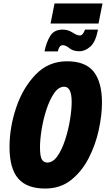

<svg xmlns="http://www.w3.org/2000/svg" viewBox="-20 -1079 612 1109"><path d="M241 10Q329 10 391 -39.5Q453 -89 492.5 -166Q532 -243 550.5 -328.5Q569 -414 569 -486Q569 -604 521.5 -664.5Q474 -725 367 -725Q260 -725 186 -648.5Q112 -572 73.5 -457.5Q35 -343 35 -230Q35 -106 85 -48Q135 10 241 10ZM253 -140Q233 -140 222 -157.5Q211 -175 211 -229Q211 -272 220.5 -331.5Q230 -391 248.5 -447Q267 -503 292.5 -540.5Q318 -578 351 -578Q394 -578 394 -490Q394 -447 384.5 -388Q375 -329 356.5 -272Q338 -215 312 -177.5Q286 -140 253 -140ZM272 -943H549L572 -1059H295ZM237 -782H314Q322 -818 342 -818Q360 -818 381 -800.5Q402 -783 439 -783Q472 -783 502.5 -810.5Q533 -838 546 -908H471Q459 -874 441 -874Q425 -874 399 -891Q373 -908 342 -908Q292 -908 269.5 -870.5Q247 -833 237 -782Z"/></svg>

Font: Noto Sans Display Condensed Black
Style: Italic
Weight: 900
Width: 3
Italic angle: -192°
Designer: Monotype Design Team
Foundry: Monotype Imaging Inc.
Version: Version 1.900